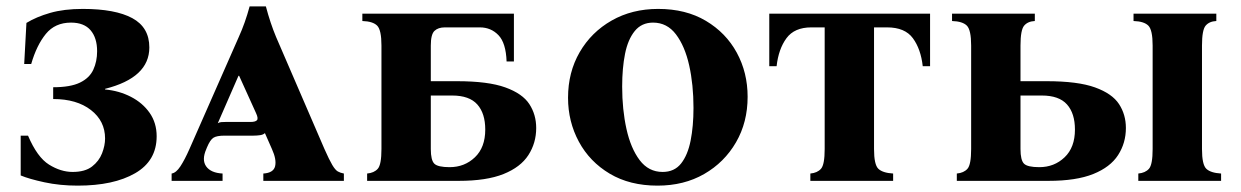

<svg xmlns="http://www.w3.org/2000/svg" viewBox="-20 -568 3898 603"><path d="M310 -287Q354 -283 391 -264Q428 -245 450 -213.5Q472 -182 472 -140Q472 -63 404.5 -24Q337 15 224 15Q168 15 119.5 4.5Q71 -6 45 -17V-142H68Q97 -74 134 -51Q171 -28 208 -28Q247 -28 269 -45Q291 -62 300.5 -86.5Q310 -111 310 -133Q310 -188 265.5 -222.5Q221 -257 147 -257V-294Q201 -294 231 -308.5Q261 -323 273 -349Q285 -375 285 -407Q285 -449 264.5 -473Q244 -497 203 -497Q153 -497 124 -461.5Q95 -426 78 -367H56L63 -496Q94 -515 137.5 -527.5Q181 -540 240 -540Q342 -540 395.5 -511Q449 -482 449 -419Q449 -324 310 -289Z M999 -100Q1014 -66 1023.5 -50Q1033 -34 1041 -29.5Q1049 -25 1060 -23V0H807V-23Q839 -25 844 -46Q849 -67 834 -100L812 -150Q807 -145 797 -143.5Q787 -142 776 -142H685Q661 -142 650.5 -135.5Q640 -129 630 -105L628 -100Q613 -66 627.5 -45.5Q642 -25 679 -23V0H519V-23Q533 -25 546.5 -45.5Q560 -66 575 -100L730 -452Q740 -474 748.5 -498Q757 -522 764 -548H815Q829 -495 847 -452ZM767 -185Q782 -185 787 -190.5Q792 -196 784 -213L731 -330H729L664 -181Q669 -184 675 -184.5Q681 -185 689 -185Z M1664 -166Q1664 -119 1639.5 -81Q1615 -43 1561.5 -21.5Q1508 0 1421 0H1133V-23Q1155 -25 1166.5 -38Q1178 -51 1178 -100V-425Q1178 -474 1164.5 -487.5Q1151 -501 1118 -502V-525H1594V-375H1571Q1569 -433 1545.5 -457.5Q1522 -482 1487 -482H1377Q1356 -482 1344.5 -471Q1333 -460 1333 -425V-313H1415Q1513 -313 1567 -293.5Q1621 -274 1642.5 -241Q1664 -208 1664 -166ZM1333 -100Q1333 -65 1344 -54Q1355 -43 1392 -43Q1439 -43 1471.5 -74Q1504 -105 1504 -161Q1504 -212 1479 -240Q1454 -268 1400 -268H1333Z M2047 -540Q2134 -540 2197 -502.5Q2260 -465 2294 -402.5Q2328 -340 2328 -264Q2328 -184 2291.5 -121Q2255 -58 2191.5 -21.5Q2128 15 2045 15Q1958 15 1895 -22.5Q1832 -60 1798 -123Q1764 -186 1764 -261Q1764 -341 1800.5 -404Q1837 -467 1901 -503.5Q1965 -540 2047 -540ZM2061 -28Q2098 -28 2119 -54.5Q2140 -81 2149 -126.5Q2158 -172 2158 -229Q2158 -302 2144.5 -362.5Q2131 -423 2103 -460Q2075 -497 2031 -497Q1995 -497 1973.5 -470.5Q1952 -444 1943 -399Q1934 -354 1934 -296Q1934 -224 1947.5 -163Q1961 -102 1989 -65Q2017 -28 2061 -28Z M2396 -525H2901V-360H2878Q2872 -414 2847 -448Q2822 -482 2766 -482H2725V-100Q2725 -51 2738.5 -38Q2752 -25 2785 -23V0H2525V-23Q2547 -25 2558.5 -38Q2570 -51 2570 -100V-482H2528Q2475 -482 2450 -448Q2425 -414 2419 -360H2396Z M3516 -166Q3516 -119 3491.5 -81Q3467 -43 3413.5 -21.5Q3360 0 3273 0H2985V-23Q3007 -25 3018.5 -38Q3030 -51 3030 -100V-425Q3030 -474 3016.5 -487.5Q3003 -501 2970 -502V-525H3230V-502Q3208 -501 3196.5 -487.5Q3185 -474 3185 -425V-313H3267Q3365 -313 3419 -293.5Q3473 -274 3494.5 -241Q3516 -208 3516 -166ZM3755 -100Q3755 -51 3768.5 -38Q3782 -25 3815 -23V0H3555V-23Q3577 -25 3588.5 -38Q3600 -51 3600 -100V-425Q3600 -474 3586.5 -487.5Q3573 -501 3540 -502V-525H3800V-502Q3778 -501 3766.5 -487.5Q3755 -474 3755 -425ZM3185 -100Q3185 -65 3196 -54Q3207 -43 3244 -43Q3291 -43 3323.5 -74Q3356 -105 3356 -161Q3356 -212 3331 -240Q3306 -268 3252 -268H3185Z"/></svg>

Font: Bona Nova SC
Style: Bold
Weight: 700
Designer: Mateusz Machalski
Foundry: Capitalics
Version: Version 4.001; ttfautohint (v1.8.4.7-5d5b)